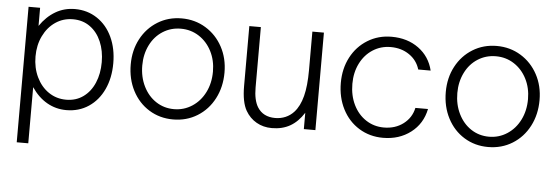

<svg xmlns="http://www.w3.org/2000/svg" viewBox="-50 -711 3121 1077"><g transform="rotate(5 1511.0 -172.5)"><path d="M573 -275Q573 -192 543 -127.5Q513 -63 458.5 -26.5Q404 10 333 10Q274 10 224 -18.5Q174 -47 137 -102V214H72V-549H137V-447Q174 -501 223.5 -530Q273 -559 333 -559Q403 -559 458 -522.5Q513 -486 543 -421.5Q573 -357 573 -275ZM135 -275Q135 -211 160 -159Q185 -107 228.5 -77.5Q272 -48 327 -48Q382 -48 423 -77.5Q464 -107 486 -158.5Q508 -210 508 -275Q508 -339 486 -390.5Q464 -442 423 -471.5Q382 -501 327 -501Q272 -501 228.5 -471.5Q185 -442 160 -390.5Q135 -339 135 -275Z M671 -277Q671 -357 705 -421Q739 -485 799 -522Q859 -559 934 -559Q1009 -559 1069.5 -522Q1130 -485 1164.5 -421Q1199 -357 1199 -277Q1199 -196 1165 -130.5Q1131 -65 1070.5 -27.5Q1010 10 934 10Q859 10 799 -27Q739 -64 705 -129.5Q671 -195 671 -277ZM1134 -277Q1134 -340 1108 -391Q1082 -442 1036.5 -471.5Q991 -501 934 -501Q878 -501 832.5 -472Q787 -443 761.5 -391.5Q736 -340 736 -277Q736 -212 762 -159.5Q788 -107 833 -77.5Q878 -48 934 -48Q990 -48 1036 -78Q1082 -108 1108 -160Q1134 -212 1134 -277Z M1342 -74Q1315 -121 1315 -212V-549H1380V-209Q1380 -138 1404 -99Q1436 -48 1504 -48Q1535 -48 1562 -59.5Q1589 -71 1609 -93Q1640 -127 1655 -185Q1670 -243 1670 -332V-549H1735V0H1670V-92Q1637 -40 1593 -15Q1549 10 1490 10Q1442 10 1403.5 -12Q1365 -34 1342 -74Z M1854 -277Q1854 -357 1887.5 -421Q1921 -485 1981 -522Q2041 -559 2116 -559Q2205 -559 2268 -513Q2331 -467 2350 -389H2280Q2265 -440 2220.5 -470.5Q2176 -501 2116 -501Q2060 -501 2015 -472Q1970 -443 1944.5 -392Q1919 -341 1919 -277Q1919 -211 1944.5 -159Q1970 -107 2015 -77.5Q2060 -48 2116 -48Q2180 -48 2225.5 -82.5Q2271 -117 2283 -173H2354Q2337 -89 2272 -39.5Q2207 10 2116 10Q2041 10 1981 -27Q1921 -64 1887.5 -129.5Q1854 -195 1854 -277Z M2445 -277Q2445 -357 2479 -421Q2513 -485 2573 -522Q2633 -559 2708 -559Q2783 -559 2843.5 -522Q2904 -485 2938.5 -421Q2973 -357 2973 -277Q2973 -196 2939 -130.5Q2905 -65 2844.5 -27.5Q2784 10 2708 10Q2633 10 2573 -27Q2513 -64 2479 -129.5Q2445 -195 2445 -277ZM2908 -277Q2908 -340 2882 -391Q2856 -442 2810.5 -471.5Q2765 -501 2708 -501Q2652 -501 2606.5 -472Q2561 -443 2535.5 -391.5Q2510 -340 2510 -277Q2510 -212 2536 -159.5Q2562 -107 2607 -77.5Q2652 -48 2708 -48Q2764 -48 2810 -78Q2856 -108 2882 -160Q2908 -212 2908 -277Z"/></g></svg>

Font: Open Sauce One Light
Style: Regular
Weight: 300
Designer: Alfredo Marco Pradil
Foundry: Creative Sauce Fz LLC
Version: Version 1.477